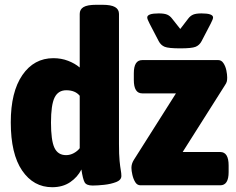

<svg xmlns="http://www.w3.org/2000/svg" viewBox="-20 -774 984 802"><path d="M198 8Q120 8 72.5 -61.5Q25 -131 25 -263Q25 -390 73.5 -460.5Q122 -531 203 -531Q236 -531 264.5 -520Q293 -509 313 -492V-716Q313 -735 329 -744.5Q345 -754 382 -754H408Q444 -754 460.5 -744.5Q477 -735 477 -716V-173Q477 -127 479.5 -102Q482 -77 484.5 -63.5Q487 -50 487 -39Q487 -22 465 -13.5Q443 -5 415 -2Q387 1 367 1Q341 1 333.5 -12.5Q326 -26 320 -66Q304 -34 273 -13Q242 8 198 8ZM256 -126Q273 -126 288.5 -134.5Q304 -143 313 -155V-374Q294 -397 257 -397Q223 -397 208 -366.5Q193 -336 193 -262Q193 -187 207.5 -156.5Q222 -126 256 -126ZM567 0Q553 0 545 -13Q537 -26 533 -43.5Q529 -61 529 -73Q529 -90 539 -106L715 -384H574Q539 -384 539 -440V-468Q539 -523 574 -523H892Q905 -523 913.5 -510Q922 -497 925.5 -480Q929 -463 929 -450Q929 -441 927.5 -434Q926 -427 919 -417L743 -139H900Q935 -139 935 -83V-55Q935 0 900 0ZM822 -718Q870 -718 870 -701Q870 -694 860 -675L822 -602Q813 -585 797 -578.5Q781 -572 733 -572Q684 -572 668 -578.5Q652 -585 643 -602L605 -675Q595 -694 595 -701Q595 -718 643 -718Q666 -718 678 -713Q690 -708 699 -696L733 -653L766 -696Q775 -708 787 -713Q799 -718 822 -718Z"/></svg>

Font: Asap Semi Condensed ExtraBold
Style: Regular
Weight: 800
Width: 4
Designer: Pablo Cosgaya
Foundry: Omnibus-Type
Version: Version 3.001; ttfautohint (v1.8.4.7-5d5b)